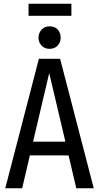

<svg xmlns="http://www.w3.org/2000/svg" viewBox="-20 -1002 527 1022"><path d="M345 -175H139L98 0H8L187 -689H300L479 0H386ZM328 -248 242 -613 156 -248ZM303 -801Q303 -776 286.5 -759Q270 -742 244 -742Q218 -742 201.5 -759Q185 -776 185 -801Q185 -827 201.5 -844.5Q218 -862 244 -862Q271 -862 287 -845Q303 -828 303 -801ZM132 -918V-982H360V-918Z"/></svg>

Font: Fira Sans Compressed
Style: Regular
Weight: 400
Width: 1
Designer: bBox Type GmbH & Carrois Corporate GbR & Edenspiekermann AG
Foundry: bBox Type GmbH & Carrois Corporate GbR & Edenspiekermann AG
Version: Version 4.301